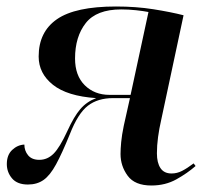

<svg xmlns="http://www.w3.org/2000/svg" viewBox="-20 -561 645 591"><path d="M446 10Q395 10 373 -20Q351 -50 351 -87Q351 -102 353 -123.5Q355 -145 361 -174L380 -259H328Q281 -259 250.5 -235.5Q220 -212 195 -148Q171 -89 152.5 -55Q134 -21 114 -7Q94 7 66 7Q33 7 17 -12Q1 -31 1 -56Q1 -84 17.5 -99.5Q34 -115 55 -116Q55 -97 66.5 -83Q78 -69 101 -69Q126 -69 145 -88Q164 -107 187 -157Q208 -203 227.5 -225.5Q247 -248 276 -259Q187 -265 143 -300Q99 -335 99 -387Q99 -463 155.5 -502Q212 -541 337 -541Q399 -541 452.5 -532.5Q506 -524 545 -514L476 -191Q470 -165 466.5 -139Q463 -113 463 -89Q463 -60 474 -43.5Q485 -27 508 -27Q525 -27 540.5 -35Q556 -43 576 -58L582 -50Q557 -28 523 -9Q489 10 446 10ZM317 -269H382L437 -524Q422 -527 399 -529.5Q376 -532 353 -532Q277 -532 244 -490Q211 -448 211 -381Q211 -328 241 -298.5Q271 -269 317 -269Z"/></svg>

Font: Noto Serif Display Medium
Style: Italic
Weight: 500
Italic angle: -12°
Designer: Monotype Design Team
Foundry: Monotype Imaging Inc.
Version: Version 2.009